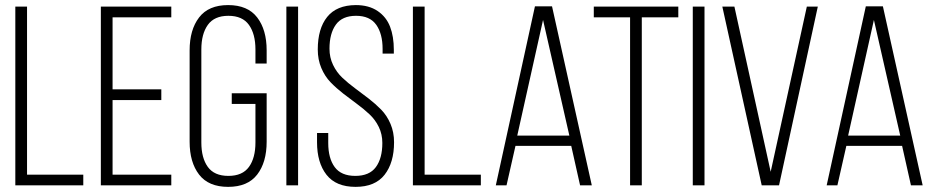

<svg xmlns="http://www.w3.org/2000/svg" viewBox="-20 -726 3664 752"><path d="M40 0V-700.2H85.9V-42H306.2V0Z M375 0V-700.2H650.9V-658.2H420.9V-376H611.8V-334H420.9V-42H650.9V0Z M722.7 -170.9V-528.8Q722.7 -609.4 759.8 -657.7Q796.9 -706.1 873.5 -706.1Q950.2 -706.1 987.3 -657.7Q1024.4 -609.4 1024.4 -528.8V-477.1H980.5V-532.2Q980.5 -592.8 955.1 -628.4Q929.7 -664.1 874.5 -664.1Q819.3 -664.1 793.9 -628.4Q768.6 -592.8 768.6 -532.2V-168Q768.6 -107.4 793.9 -72.3Q819.3 -37.1 874.5 -37.1Q929.7 -37.1 955.1 -72.3Q980.5 -107.4 980.5 -168V-318.8H887.7V-360.8H1024.4V-170.9Q1024.4 -90.3 987.3 -42.2Q950.2 5.9 873.5 5.9Q796.9 5.9 759.8 -42.2Q722.7 -90.3 722.7 -170.9Z M1101.6 0V-700.2H1147.5V0Z M1221.7 -168.9V-205.1H1265.6V-166Q1265.6 -106 1291 -71.5Q1316.4 -37.1 1371.6 -37.1Q1426.8 -37.1 1452.1 -71.5Q1477.5 -106 1477.5 -166Q1477.5 -200.2 1463.6 -228.8Q1449.7 -257.3 1427.2 -278.3Q1404.8 -299.3 1377.9 -319.1Q1351.1 -338.9 1324.2 -359.6Q1297.4 -380.4 1274.9 -403.6Q1252.4 -426.8 1238.5 -459.7Q1224.6 -492.7 1224.6 -532.2Q1224.6 -613.8 1261.5 -659.7Q1298.3 -705.6 1373.5 -706.1Q1424.8 -706.1 1459 -682.9Q1493.2 -659.7 1507.8 -621.3Q1522.5 -583 1522.5 -530.8V-516.1H1478.5V-534.2Q1478.5 -593.8 1453.6 -628.9Q1428.7 -664.1 1374.5 -664.1Q1320.3 -664.1 1295.4 -629.4Q1270.5 -594.7 1270.5 -535.2Q1270.5 -501 1284.4 -471.9Q1298.3 -442.9 1320.8 -421.6Q1343.3 -400.4 1370.1 -380.6Q1397 -360.8 1423.8 -340.1Q1450.7 -319.3 1473.1 -296.4Q1495.6 -273.4 1509.5 -240.7Q1523.4 -208 1523.4 -168.9Q1523.4 -88.9 1486.3 -41.5Q1449.2 5.9 1372.6 5.9Q1295.9 5.9 1258.8 -41.5Q1221.7 -88.9 1221.7 -168.9Z M1597.2 0V-700.2H1643.1V-42H1863.3V0Z M1921.9 0 2075.2 -701.2H2142.1L2297.9 0H2252L2217.3 -154.8H1999L1963.9 0ZM2005.9 -194.8H2210L2106.9 -647.9Z M2305.7 -658.2V-700.2H2636.7V-658.2H2493.7V0H2447.8V-658.2Z M2693.4 0V-700.2H2739.3V0Z M2809.1 -700.2H2856.4L2998.5 -53.2L3140.1 -700.2H3183.1L3031.2 0H2963.4Z M3217.8 0 3371.1 -701.2H3438L3593.8 0H3547.9L3513.2 -154.8H3294.9L3259.8 0ZM3301.8 -194.8H3505.9L3402.8 -647.9Z"/></svg>

Font: Bebas Neue Book
Style: Regular
Weight: 400
Designer: Ryoichi Tsunekawa
Foundry: Ryoichi Tsunekawa
Version: Version 001.003